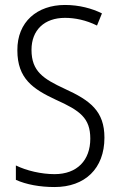

<svg xmlns="http://www.w3.org/2000/svg" viewBox="-20 -744 485 774"><path d="M401 -189C401 -296 344 -339 241 -386C155 -426 107 -456 107 -543C107 -623 159 -672 242 -672C282 -672 327 -663 371 -641L391 -690C351 -710 299 -724 242 -724C130 -724 49 -656 50 -541C50 -427 113 -385 205 -342C303 -298 344 -268 344 -185C344 -98 291 -42 200 -42C146 -42 87 -56 44 -77V-19C86 0 141 10 200 10C322 10 401 -64 401 -189Z"/></svg>

Font: Noto Sans Thai Cond Light
Style: Regular
Weight: 300
Width: 3
Designer: Monotype Design Team
Foundry: Monotype Imaging Inc.
Version: Version 2.002